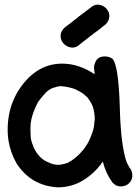

<svg xmlns="http://www.w3.org/2000/svg" viewBox="-20 -790 590 827"><path d="M112 -204Q112 -207 111 -208ZM235 -80Q253 -82 270 -88Q307 -106 337 -143Q338 -143 338 -144Q358 -169 369 -196Q386 -236 386 -258Q388 -267 388 -285Q387 -297 385.5 -307.5Q384 -318 378 -336Q378 -337 377 -337Q374 -345 362 -363Q359 -366 357 -370Q342 -384 340 -385Q330 -393 311 -402Q308 -403 306 -405Q275 -417 240 -419Q238 -418 231 -418L207 -411Q194 -406 179 -393Q160 -373 144 -351Q123 -310 116 -280Q113 -260 112 -258L111 -232L112 -206Q112 -187 123 -161Q123 -159 125 -155Q139 -124 163 -105Q167 -103 175 -97L194 -88Q212 -80 235 -80ZM386 -258 387 -263V-259ZM232 17Q116 12 52 -85Q13 -154 13 -230Q13 -364 104 -456Q166 -516 247 -516Q319 -516 388 -470L385 -497Q385 -511 392 -525Q402 -547 432 -547Q445 -547 460 -540Q490 -525 496 -329Q500 -161 527 -87H528L537 -69Q550 -56 550 -33Q550 -15 536 -1Q522 13 499 13Q481 13 465 -3Q435 -44 423 -94Q389 -45 340 -14.5Q291 16 232 17ZM400 -657 397 -655H396Q389 -649 381 -644Q380 -643 380 -642Q377 -640 375 -639Q345 -615 315 -592Q304 -585 292 -585Q285 -585 278 -587Q258 -594 248 -610Q241 -622 241 -635Q241 -641 243 -648Q249 -666 266 -677Q278 -686 291 -696Q295 -699 297 -701L313 -713L317 -717Q347 -740 378 -763Q389 -770 401 -770Q407 -770 414 -768Q434 -762 444 -745Q451 -734 451 -721Q451 -715 449 -708Q443 -689 427 -679Q414 -669 402 -659Z"/></svg>

Font: Bad Comic
Style: Regular
Weight: 400
Designer: GGBotNet
Foundry: f0n7
Version: 0.9